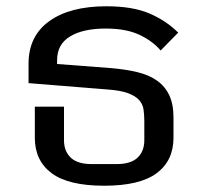

<svg xmlns="http://www.w3.org/2000/svg" viewBox="-20 -580 642 612"><path d="M312 12Q198 12 144.5 -28Q91 -68 91 -141V-240H184V-133Q184 -98 205.5 -77.5Q227 -57 272 -57H352Q397 -57 418.5 -77.5Q440 -98 440 -133V-194Q440 -214 437.5 -231Q435 -248 423.5 -261Q412 -274 388 -283Q364 -292 320 -295L71 -315V-377Q71 -465 137 -512.5Q203 -560 319 -560Q403 -560 456.5 -537Q510 -514 548 -476L492 -419Q468 -448 425.5 -468.5Q383 -489 317 -489Q245 -489 203.5 -464Q162 -439 162 -388V-376L333 -363Q381 -359 418 -350Q455 -341 480.5 -323Q506 -305 519.5 -276.5Q533 -248 533 -205V-141Q533 -68 479.5 -28Q426 12 312 12Z"/></svg>

Font: IBM Plex Sans Thai Looped Text
Style: Regular
Weight: 450
Designer: Mike Abbink, Paul van der Laan, Pieter van Rosmalen, Ben Mitchell, Mark Frömberg
Foundry: Bold Monday
Version: Version 1.1